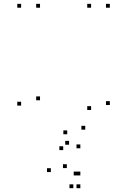

<svg xmlns="http://www.w3.org/2000/svg" viewBox="-20 -760 660 997"><path d="M550.3 -214.7V-234.7H530.3V-214.7ZM550.3 -720V-740H530.3V-720ZM453 -720V-740H433V-720ZM453 -188.8V-208.8H433V-188.8ZM422.7 -86.7V-106.7H402.7V-86.7ZM329 -62.8V-82.8H309V-62.8ZM187.8 -239.3V-259.3H167.8V-239.3ZM187.8 -720V-740H167.8V-720ZM89.7 -720V-740H69.7V-720ZM89.7 -211.7V-231.7H69.7V-211.7ZM308.2 19.5V-0.5H288.2V19.5ZM244 133.5V113.5H224V133.5ZM360.8 217.2V197.2H340.8V217.2ZM397.2 217.2V197.2H377.2V217.2ZM397.2 151V131H377.2V151ZM382.7 151V131H362.7V151ZM327 112.8V92.8H307V112.8ZM397.2 10V-10H377.2V10ZM338.7 -8.5V-28.5H318.7V-8.5Z"/></svg>

Font: Monaspace Argon Dots Var
Style: Regular
Weight: 400
Designer: Riley Cran and the Lettermatic Team
Version: Version 1.100 (Monaspace Argon Dots)